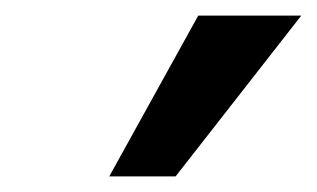

<svg xmlns="http://www.w3.org/2000/svg" viewBox="-20 -731 406 246"><path d="M120 -505 234 -711H366L205 -505Z"/></svg>

Font: Ysabeau
Style: Bold Italic
Weight: 700
Italic angle: -12°
Designer: Christian Thalmann (Catharsis Fonts)
Version: Version 2.002